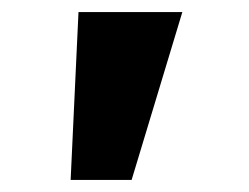

<svg xmlns="http://www.w3.org/2000/svg" viewBox="-20 -720 412 318"><path d="M97 -422 110 -700H282L198 -422Z"/></svg>

Font: Lexend Peta
Style: Bold
Weight: 700
Designer: Bonnie Shaver-Troup, Thomas Jockin
Foundry: Lexend
Version: Version 1.007